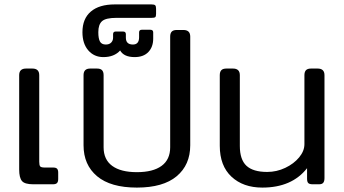

<svg xmlns="http://www.w3.org/2000/svg" viewBox="-20 -836 1559 871"><path d="M67 -67V-495Q67 -525 98 -525H127Q158 -525 158 -495V-102Q158 -86 162.5 -81Q167 -76 183 -76H221Q234 -76 239 -70.5Q244 -65 244 -53V-24Q244 -11 238.5 -5.5Q233 0 220 0H131Q92 0 79.5 -15Q67 -30 67 -67Z M359 -177V-495Q359 -525 389 -525H420Q436 -525 443 -517.5Q450 -510 450 -495V-168Q450 -112 489 -83.5Q528 -55 601 -55Q674 -55 713 -83.5Q752 -112 752 -168V-670Q752 -685 759 -692.5Q766 -700 782 -700H812Q843 -700 843 -670V-177Q843 -88 781.5 -36.5Q720 15 601 15Q482 15 420.5 -36.5Q359 -88 359 -177Z M354 -690Q354 -751 392 -783.5Q430 -816 501 -816H667Q680 -816 684 -812Q688 -808 688 -796V-773Q688 -761 684 -758Q680 -755 667 -755H508Q460 -755 443 -740Q426 -725 426 -690Q426 -661 433.5 -647.5Q441 -634 460 -634Q476 -634 484.5 -643Q493 -652 493 -665V-681Q493 -693 505 -693H538Q551 -693 551 -681V-665Q551 -634 583 -634Q611 -634 611 -667V-689Q611 -701 623 -701H662Q675 -701 675 -689V-661Q675 -623 653 -600Q631 -577 591 -577Q542 -577 525 -607Q498 -577 449 -577Q407 -577 380.5 -607.5Q354 -638 354 -690Z M977 -175V-495Q977 -510 984 -517.5Q991 -525 1007 -525H1037Q1068 -525 1068 -495V-174Q1068 -112 1098 -84Q1128 -56 1192 -56Q1235 -56 1274 -74.5Q1313 -93 1337 -122Q1361 -151 1361 -182V-495Q1361 -510 1368 -517.5Q1375 -525 1391 -525H1421Q1452 -525 1452 -495V-28Q1452 -14 1446.5 -7Q1441 0 1427 0H1399Q1384 0 1378.5 -5.5Q1373 -11 1373 -25V-73Q1304 15 1170 15Q1083 15 1030 -34.5Q977 -84 977 -175Z"/></svg>

Font: Mitr Light
Style: Regular
Weight: 300
Designer: Thanarat Vachiruckul
Foundry: Cadson Demak
Version: Version 1.003